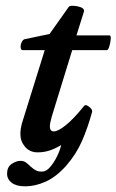

<svg xmlns="http://www.w3.org/2000/svg" viewBox="-20 -525 411 678"><path d="M69 133Q38 133 21.5 120.5Q5 108 5 88Q5 65 21 54Q37 43 53 43Q63 43 70.5 48Q78 53 88 63Q98 72 106.5 76.5Q115 81 128 81Q143 81 156.5 65.5Q170 50 181 28Q192 6 196 -13Q177 -1 156.5 6Q136 13 113 13Q85 13 68.5 -6.5Q52 -26 52 -51Q52 -62 53.5 -71Q55 -80 57 -88L138 -348H60Q54 -348 53 -357Q52 -366 56.5 -376Q61 -386 69 -387L155 -405L223 -501Q226 -505 239.5 -504.5Q253 -504 265 -499.5Q277 -495 277 -486L250 -400H367Q372 -400 371 -387Q370 -374 366 -361Q362 -348 357 -348H235L163 -114Q160 -103 158 -94Q156 -85 156 -79Q156 -61 170 -61Q185 -61 212.5 -83Q240 -105 277 -151Q281 -156 288.5 -152Q296 -148 301.5 -141.5Q307 -135 305 -129Q290 -74 269.5 -27Q249 20 213 61Q178 100 141 116.5Q104 133 69 133Z"/></svg>

Font: Junicode
Style: Bold Italic
Weight: 700
Italic angle: -11°
Designer: Peter S. Baker
Version: Version 2.100; ttfautohint (v1.8.4)